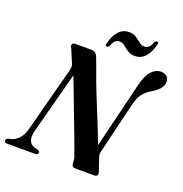

<svg xmlns="http://www.w3.org/2000/svg" viewBox="-170 -1014 1093 1148"><g transform="rotate(20 376.0 -440.0)"><path d="M129 -126.5Q110 -49 166 -33L185 -29Q197.5 -24.5 197.5 -14.5Q197.5 0 179.5 0H1.5Q-18 0 -18 -14Q-18 -25.5 -2.5 -30.5L16 -35Q40.5 -41.5 62 -64.8Q83.5 -88 94 -130L202 -540.5Q211 -571.5 195.5 -595.5L165 -668.5Q156.5 -679 160 -689.5Q163.5 -700 178.5 -700H281.5Q298 -700 307.2 -692.5Q316.5 -685 324 -668Q374.5 -525 423.2 -406.8Q472 -288.5 514.5 -178.5L619 -607.5Q634 -664.5 660.2 -692Q686.5 -719.5 719.5 -719.5Q742.5 -719.5 756.2 -707Q770 -694.5 770 -673Q769.5 -650 755 -631Q740.5 -612 708 -592Q673 -571.5 653.8 -546.8Q634.5 -522 624 -481.5L545 -152Q541.5 -139 541.5 -129.8Q541.5 -120.5 547 -107L573 -30Q578 -17.5 573.5 -8.8Q569 0 556.5 0H434.5Q409.5 0 410 -28Q411 -54 399.5 -78Q382.5 -127.5 355.2 -199.2Q328 -271 296.2 -353.8Q264.5 -436.5 233 -519.5ZM537 -753.5Q509.5 -753.5 491.2 -766.2Q473 -779 457.8 -791.8Q442.5 -804.5 424 -804.5Q392.5 -804.5 377.5 -761Q372 -750 362 -750Q349 -750 354 -766.5Q382.5 -876.5 459 -876.5Q486.5 -876.5 504.8 -864Q523 -851.5 538.5 -838.8Q554 -826 572.5 -826Q604 -826 618.5 -869Q624 -880.5 634.5 -880.5Q647 -880.5 642 -863.5Q614 -753.5 537 -753.5Z"/></g></svg>

Font: Fraunces 72pt S000 SemiBold
Style: Italic
Weight: 600
Italic angle: -16°
Version: Version 1.000; ttfautohint (v1.8.3)